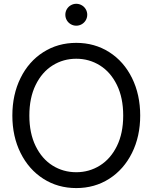

<svg xmlns="http://www.w3.org/2000/svg" viewBox="-20 -961 789 993"><path d="M43.9 -363.3Q43.9 -471.7 86.2 -557.4Q128.4 -643.1 203.9 -691.2Q279.3 -739.3 374.5 -739.3Q469.7 -739.3 545.2 -691.2Q620.6 -643.1 662.8 -557.4Q705.1 -471.7 705.1 -363.3Q705.1 -255.4 662.6 -169.9Q620.1 -84.5 544.9 -36.4Q469.7 11.7 374.5 11.7Q279.3 11.7 204.1 -36.4Q128.9 -84.5 86.4 -169.9Q43.9 -255.4 43.9 -363.3ZM617.2 -363.3Q617.2 -455.1 584.7 -521.5Q552.2 -587.9 496.8 -622.6Q441.4 -657.2 374.5 -657.2Q307.1 -657.2 252 -622.6Q196.8 -587.9 164.3 -521.5Q131.8 -455.1 131.8 -363.3Q131.8 -272 164.3 -205.6Q196.8 -139.2 252 -104.7Q307.1 -70.3 374.5 -70.3Q441.4 -70.3 496.8 -105Q552.2 -139.6 584.7 -205.8Q617.2 -272 617.2 -363.3ZM317.9 -884.8Q317.9 -899.9 325.4 -913.1Q333 -926.3 346.2 -933.8Q359.4 -941.4 374.5 -941.4Q389.6 -941.4 402.8 -933.8Q416 -926.3 423.6 -913.1Q431.2 -899.9 431.2 -884.8Q431.2 -869.6 423.6 -856.4Q416 -843.3 402.8 -835.7Q389.6 -828.1 374.5 -828.1Q359.4 -828.1 346.2 -835.7Q333 -843.3 325.4 -856.4Q317.9 -869.6 317.9 -884.8Z"/></svg>

Font: Intratopia Thin
Style: Regular
Weight: 100
Designer: Rasmus Andersson
Foundry: rsms
Version: Version 3.000;Glyphs 3.2.3 (3260)